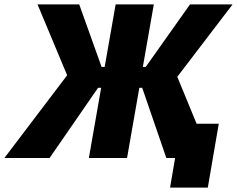

<svg xmlns="http://www.w3.org/2000/svg" viewBox="-56 -720 1080 875"><path d="M-36 0H170L391 -320H405L349 0H523L579 -320H592L702 0H742L719 135H891L941 -156H840L752 -370L1004 -700H810L608 -415H595L645 -700H471L421 -415H407L305 -700H115L250 -377Z"/></svg>

Font: Fixel Display 20240404 ExBold
Style: Italic
Weight: 800
Italic angle: -10°
Designer: AlfaBravo + MacPaw
Foundry: Kyrylo Tkachov, Marchela Mozhyna, Serhii Makarenko, Maria Weinstein, Zakhar Kryvoshyya
Version: Version 1.211;Glyphs 3.2 (3225)